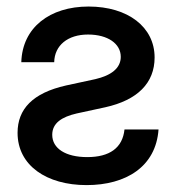

<svg xmlns="http://www.w3.org/2000/svg" viewBox="-20 -545 529 576"><path d="M43.9 -358.4H142.6C143.6 -408.7 183.1 -441.4 244.1 -441.4C303.2 -441.4 342.3 -414.1 342.3 -374.5C342.3 -339.8 312.5 -318.4 266.1 -307.6L178.2 -288.6C78.1 -266.1 32.7 -217.8 32.7 -146.5C32.7 -48.3 120.1 10.3 239.7 10.3C357.9 10.3 447.8 -44.9 455.6 -156.7H353.5C347.7 -101.1 308.6 -73.7 241.7 -73.7C176.8 -73.7 136.7 -99.6 136.7 -140.6C136.7 -175.8 165.5 -194.3 210 -204.6L295.4 -223.1C392.6 -244.6 443.8 -295.9 443.8 -372.6C443.8 -463.9 363.8 -525.4 245.6 -525.4C129.4 -525.4 46.9 -462.4 43.9 -358.4Z"/></svg>

Font: Inteeer Medium
Style: Regular
Weight: 500
Designer: Rasmus Andersson
Foundry: rsms
Version: Version 4.001;Glyphs 3.4 (3402)